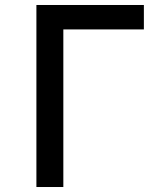

<svg xmlns="http://www.w3.org/2000/svg" viewBox="-20 -750 640 770"><path d="M234 0V-632H557V-730H126V0Z"/></svg>

Font: Tekne LDO SemiBold
Style: Regular
Weight: 600
Monospace: yes
Designer: Alessio Laiso, Mario Rullo, Paolo Rosset
Foundry: Alessio Laiso
Version: Version 1.000;hotconv 1.0.109;makeotfexe 2.5.65596